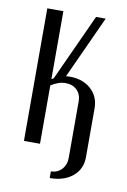

<svg xmlns="http://www.w3.org/2000/svg" viewBox="-74 -541 468 706"><g transform="rotate(10 160.0 -188.5)"><path d="M105 -495V-241Q111 -245 113 -246L227 -495H263L156 -261Q161 -262 171 -262Q219 -262 249.5 -234.5Q280 -207 280 -163V19Q280 64 247.5 91Q215 118 162 118V93Q186 93 202 76Q218 59 218 33V-178Q218 -204 202 -220Q186 -236 159 -236Q145 -236 131.5 -231Q118 -226 105 -218V0H45V-495Z"/></g></svg>

Font: Moniqa Paragraph
Style: Regular
Weight: 400
Designer: Rajesh Rajput
Foundry: Rajesh Rajput
Version: Version 1.000